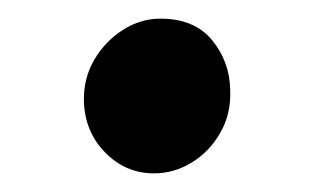

<svg xmlns="http://www.w3.org/2000/svg" viewBox="-20 -175 338 206"><path d="M145 11Q115 11 93 -11.2Q71 -33.5 70 -66.5Q69.5 -91 81.2 -111Q93 -131 112 -143Q131 -155 152 -155Q188.5 -155 207.5 -132Q226.5 -109 227 -78Q228 -53 216.5 -32.8Q205 -12.5 186 -0.8Q167 11 145 11Z"/></svg>

Font: Koeln Type Sans
Style: Regular
Weight: 400
Designer: Eben Sorkin
Foundry: Eben Sorkin
Version: Version 2.001